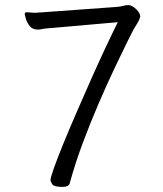

<svg xmlns="http://www.w3.org/2000/svg" viewBox="-20 -722 640 753"><path d="M157 -610Q150 -609 142.5 -607.5Q135 -606 127 -606Q108 -606 97 -619.5Q86 -633 81.5 -648Q77 -663 77 -665Q77 -674 83 -674Q91 -674 99 -673Q107 -672 119 -672Q121 -672 123 -672L132 -673Q134 -673 136 -673L440 -695Q452 -696 462.5 -699Q473 -702 482 -702H485Q498 -701 514 -686Q530 -671 530 -657Q530 -657 530 -656L529 -654Q529 -654 529 -653Q526 -642 517.5 -629Q509 -616 504 -607Q500 -600 480 -559.5Q460 -519 430 -456Q400 -393 367 -316.5Q334 -240 304 -159.5Q274 -79 254 -5Q251 11 225 11Q191 11 184.5 0Q178 -11 178 -15Q178 -25 191.5 -63Q205 -101 228 -157.5Q251 -214 279.5 -279.5Q308 -345 337.5 -411.5Q367 -478 394.5 -536.5Q422 -595 442 -635Z"/></svg>

Font: Klee One SemiBold
Style: Regular
Weight: 600
Designer: Fontworks Inc.
Foundry: Fontworks Inc.
Version: Version 1.00;January 12, 2022;FontCreator 13.0.0.2683 64-bit